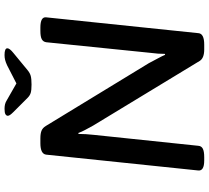

<svg xmlns="http://www.w3.org/2000/svg" viewBox="-56 -840 898 825"><g transform="rotate(-90 392.5 -427.0)"><path d="M116 2Q70 2 73 -24L141 -677Q144 -702 190 -702H211Q232 -702 244 -697Q256 -692 264 -679L534 -236Q547 -211 555.5 -195.5Q564 -180 570 -166L574 -167Q574 -181 575 -196.5Q576 -212 579 -235L624 -677Q626 -690 637 -696Q648 -702 673 -702H687Q734 -702 731 -677L663 -23Q661 2 614 2H593Q556 2 544 -17L266 -475Q255 -495 247 -510Q239 -525 234 -539L230 -538Q230 -508 226 -472L179 -23Q178 -10 166.5 -4Q155 2 130 2ZM569 -856Q598 -856 598 -844Q598 -834 578 -818L504 -757Q492 -747 479.5 -743.5Q467 -740 442 -740Q418 -740 406.5 -743.5Q395 -747 385 -757L324 -818Q315 -827 311.5 -832.5Q308 -838 308 -842Q308 -848 314.5 -852Q321 -856 338 -856Q348 -856 357 -854Q366 -852 377 -845L447 -805L525 -845Q538 -851 548 -853.5Q558 -856 569 -856Z"/></g></svg>

Font: Asap Semi Expanded Semi Expanded Medium
Style: Italic
Weight: 500
Width: 6
Italic angle: -6°
Designer: Pablo Cosgaya
Foundry: Omnibus-Type
Version: Version 3.001; ttfautohint (v1.8.4.7-5d5b)